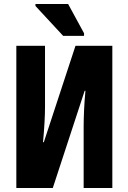

<svg xmlns="http://www.w3.org/2000/svg" viewBox="-20 -944 645 964"><path d="M297 -764 158 -914V-924H322L402 -777V-764ZM62 0V-714H206V-407Q206 -374 203.5 -328.5Q201 -283 196 -230H200L359 -714H544V0H400V-310Q400 -342 402 -389Q404 -436 409 -488H405L245 0Z"/></svg>

Font: Noto Sans ExtraCondensed ExtraBold
Style: Regular
Weight: 800
Width: 2
Designer: Monotype Design Team
Foundry: Monotype Imaging Inc.
Version: Version 2.013; ttfautohint (v1.8.4.7-5d5b)